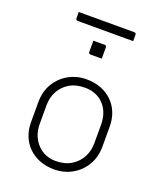

<svg xmlns="http://www.w3.org/2000/svg" viewBox="-160 -982 920 1094"><g transform="rotate(20 300.0 -435.5)"><path d="M300 -536Q349 -536 388.5 -520.5Q428 -505 456.5 -477Q485 -449 500 -411Q515 -373 515 -328V-207Q515 -143 486 -94Q457 -45 408 -17.5Q359 10 300 10Q251 10 211.5 -5.5Q172 -21 143.5 -49Q115 -77 100 -115Q85 -153 85 -198V-319Q85 -384 114 -432.5Q143 -481 192 -508.5Q241 -536 300 -536ZM309 -488Q252 -488 213.5 -464.5Q175 -441 155 -403Q135 -365 135 -319V-205Q135 -168 147.5 -136.5Q160 -105 182 -83Q202 -62 230 -50Q258 -38 291 -38Q348 -38 387 -62.5Q426 -87 445.5 -125.5Q465 -164 465 -207V-321Q465 -360 453 -391.5Q441 -423 419 -445Q399 -465 371 -476.5Q343 -488 309 -488ZM260 -756Q269 -756 277.5 -756Q286 -756 294.5 -756Q303 -756 311.5 -756Q320 -756 329 -756Q334 -756 337 -753Q340 -750 340 -745V-676Q331 -676 322.5 -676Q314 -676 305.5 -676Q297 -676 288.5 -676Q280 -676 271 -676Q266 -676 263 -679Q260 -682 260 -687ZM126 -881H463Q468 -881 471 -878Q474 -875 474 -870Q474 -864 474 -857.5Q474 -851 474 -844.5Q474 -838 474 -831H137Q134 -831 131.5 -832.5Q129 -834 127.5 -836.5Q126 -839 126 -842Q126 -849 126 -855.5Q126 -862 126 -868.5Q126 -875 126 -881Z"/></g></svg>

Font: Recursive Sans Linear Light
Style: Regular
Weight: 300
Version: Version 1.085